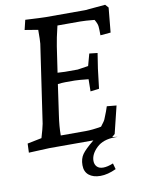

<svg xmlns="http://www.w3.org/2000/svg" viewBox="-98 -781 769 1044"><g transform="rotate(-10 286.5 -259.0)"><path d="M226 -705H445L557 -715L573 -697L560 -561L503 -556Q503 -588 501.5 -604.5Q500 -621 486 -644Q434 -649 408 -649H282Q265 -579 259 -538L238 -396Q270 -394 279 -394H349L408 -403L426 -469L471 -464Q461 -400 458 -380L445 -271L397 -265L398 -332Q341 -338 322 -338H271Q254 -338 229 -335L205 -167Q196 -107 196 -57H334Q370 -57 420 -66Q442 -94 445 -103Q464 -149 470 -170L523 -165L486 -14L470 0L500 4H484Q419 4 383 38.5Q347 73 347 110Q347 130 359 142.5Q371 155 394 155Q417 155 449 142L458 175Q411 197 371 197Q331 197 307.5 178Q284 159 284 123Q284 87 301 63Q318 39 366 0H123L9 5L11 -45L90 -61Q105 -111 110 -137L173 -568Q175 -585 175 -644L102 -656L115 -710Q206 -705 226 -705Z"/></g></svg>

Font: Andada SC
Style: Italic
Weight: 400
Italic angle: -8.29999°
Designer: Carolina Giovagnoli
Foundry: Carolina Giovagnoli
Version: Version 1.003